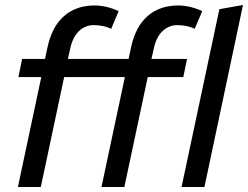

<svg xmlns="http://www.w3.org/2000/svg" viewBox="-20 -752 997 772"><path d="M52 0 146 -442H54L69 -515H161L171 -562Q189 -645 237.5 -687.5Q286 -730 361 -730Q386 -730 411.5 -723.5Q437 -717 457 -707L427 -636Q411 -644 393 -647.5Q375 -651 357 -651Q323 -651 297.5 -627Q272 -603 262 -555L253 -515H497L507 -562Q525 -645 573.5 -687.5Q622 -730 697 -730Q722 -730 747.5 -723.5Q773 -717 793 -707L763 -636Q747 -644 729 -647.5Q711 -651 693 -651Q659 -651 633.5 -627Q608 -603 598 -555L589 -515H732L717 -442H574L480 0H388L482 -442H238L144 0ZM710 0 862 -715 957 -732 802 0Z"/></svg>

Font: Radio Canada
Style: Italic
Weight: 400
Italic angle: -12°
Designer: Charles Daoud, Etienne Aubert Bonn, Alexandre Saumier Demers, Jacques Le Bailly
Foundry: Radio-Canada
Version: Version 2.104;gftools[0.9.28.dev5+ged2979d]